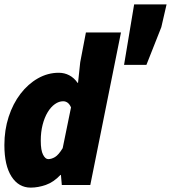

<svg xmlns="http://www.w3.org/2000/svg" viewBox="-20 -844 780 876"><path d="M120 12Q65 12 32.5 -38.5Q0 -89 0 -182Q0 -251 19.5 -311Q39 -371 73.5 -416Q108 -461 153 -486.5Q198 -512 248 -512Q274 -512 296 -500.5Q318 -489 334 -466H336L346 -560L372 -696H532L392 0H262L258 -46H256Q225 -13 189.5 -0.5Q154 12 120 12ZM200 -118Q215 -118 231 -127.5Q247 -137 266 -168L304 -354Q298 -368 289 -375Q280 -382 268 -382Q249 -382 230.5 -369Q212 -356 197.5 -332Q183 -308 174.5 -275Q166 -242 166 -202Q166 -158 176.5 -138Q187 -118 200 -118ZM546 -548 592 -824H740L716 -720L648 -548Z"/></svg>

Font: Source Code Pro ExtraLight Black
Style: Italic
Weight: 900
Italic angle: -11°
Monospace: yes
Version: Version 1.016;hotconv 1.0.116;makeotfexe 2.5.65601